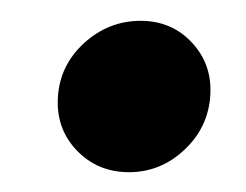

<svg xmlns="http://www.w3.org/2000/svg" viewBox="-20 -438 242 189"><path d="M107 -268.5Q76 -268.5 55.5 -290Q35 -311.5 37 -342.5Q39 -374 63 -395.8Q87 -417.5 118.5 -417.5Q149 -417.5 169 -396Q189 -374.5 187 -344Q185 -312.5 161.5 -290.5Q138 -268.5 107 -268.5Z"/></svg>

Font: Anybody SemiBold
Style: Italic
Weight: 600
Italic angle: -10°
Designer: Tyler Finck
Foundry: Etcetera Type Company
Version: Version 1.010; ttfautohint (v1.8.3) -l 8 -r 50 -G 200 -x 14 